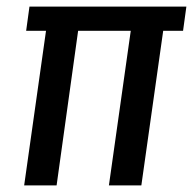

<svg xmlns="http://www.w3.org/2000/svg" viewBox="-20 -560 583 580"><path d="M216 -467 151 0H53L119 -467ZM543 -540 533 -467H59L69 -540ZM473 -467 407 0H309L375 -467Z"/></svg>

Font: Pathway Extreme Condensed Medium
Style: Italic
Weight: 500
Width: 3
Italic angle: -8°
Version: Version 1.001;gftools[0.9.26]